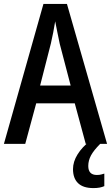

<svg xmlns="http://www.w3.org/2000/svg" viewBox="-20 -735 567 981"><path d="M418 0 362 -207H165L109 0H0L202 -715H322L527 0ZM285 -512Q280 -538 273 -570.5Q266 -603 262 -626Q258 -600 252 -569.5Q246 -539 240 -513L185 -298H341ZM431 113Q431 159 475 159Q488 159 497 156.5Q506 154 513 152V216Q502 221 488.5 223.5Q475 226 457 226Q405 226 379 201Q353 176 353 129Q353 91 376.5 53.5Q400 16 439 -14L492 0Q459 33 445 59Q431 85 431 113Z"/></svg>

Font: Noto Sans Lao Condensed Medium
Style: Regular
Weight: 500
Width: 3
Designer: Monotype Design Team
Foundry: Monotype Imaging Inc.
Version: Version 2.003; ttfautohint (v1.8.4.7-5d5b)